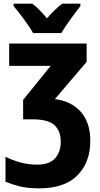

<svg xmlns="http://www.w3.org/2000/svg" viewBox="-20 -786 544 1046"><path d="M452 -549H30V-427H256L106 -242V-136H154Q243 -136 277 -104Q311 -72 311 -14Q311 42 280 76.5Q249 111 182 111Q134 111 89.5 98.5Q45 86 10 68V204Q43 218 86.5 229Q130 240 194 240Q332 240 402 169Q472 98 472 -18Q472 -118 420.5 -176.5Q369 -235 279 -246L452 -449ZM418 -766H319Q279 -736 236 -686Q214 -712 195 -731.5Q176 -751 156 -766H54V-753Q78 -725 110.5 -681Q143 -637 160 -606H314Q333 -638 364.5 -681.5Q396 -725 418 -753Z"/></svg>

Font: Noto Sans Display SemiCondensed Extra
Style: Regular
Weight: 800
Width: 4
Designer: Monotype Design Team
Foundry: Monotype Imaging Inc.
Version: Version 1.900